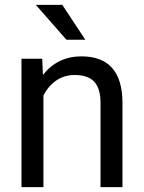

<svg xmlns="http://www.w3.org/2000/svg" viewBox="-20 -770 592 790"><path d="M68.4 0ZM153.8 -528.3 156.7 -461.9Q217.3 -538.1 314.9 -538.1Q482.4 -538.1 483.9 -349.1V0H393.6V-349.6Q393.1 -406.7 367.4 -434.1Q341.8 -461.4 287.6 -461.4Q243.7 -461.4 210.4 -438Q177.2 -414.6 158.7 -376.5V0H68.4V-528.3ZM331.1 -606.4H253.4L127.4 -750H236.3Z"/></svg>

Font: Roboto
Style: Regular
Weight: 400
Designer: Google
Version: Version 2.134; 2016; ttfautohint (v1.6)